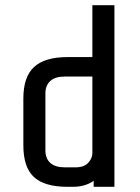

<svg xmlns="http://www.w3.org/2000/svg" viewBox="-20 -720 541 740"><path d="M341 -23Q308 0 261 0H240Q152 0 111 -37.5Q70 -75 70 -160V-340Q70 -424 111.5 -462Q153 -500 240 -500H336V-700H421V0H341ZM336 -130V-425H230Q193 -425 174 -408Q155 -391 155 -360V-140Q155 -109 174 -92Q193 -75 230 -75H271Q304 -75 320 -92.5Q336 -110 336 -130Z"/></svg>

Font: Share Tech
Style: Regular
Weight: 400
Designer: Ralph du Carrois
Foundry: Carrois Type Design
Version: Version 1.100